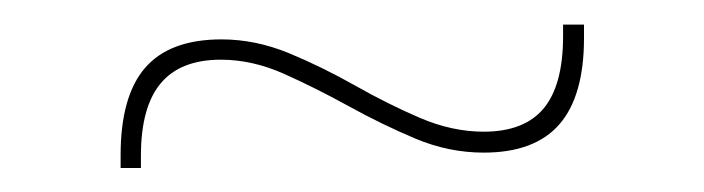

<svg xmlns="http://www.w3.org/2000/svg" viewBox="-20 -370 572 156"><path d="M373 -246Q344.5 -246 317.2 -257.5Q290 -269 263.2 -283.8Q236.5 -298.5 210.8 -310Q185 -321.5 159.5 -321.5Q126.5 -321.5 110.5 -302.2Q94.5 -283 94.5 -243.5V-233.5H78V-244Q78 -292 98 -315Q118 -338 160 -338Q187.5 -338 214.8 -326.8Q242 -315.5 268.5 -300.5Q295 -285.5 321.2 -274.2Q347.5 -263 373 -263Q406 -263 421.8 -282Q437.5 -301 437.5 -340.5V-350H454.5V-339Q454.5 -292 434.5 -269Q414.5 -246 373 -246Z"/></svg>

Font: Anek Gurmukhi Thin
Style: Regular
Weight: 250
Designer: Sarang Kulkarni (Gurmukhi), Yesha Goshar (Latin)
Foundry: Ek Type
Version: Version 1.003